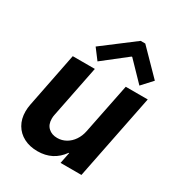

<svg xmlns="http://www.w3.org/2000/svg" viewBox="-184 -892 943 1019"><g transform="rotate(30 287.5 -382.5)"><path d="M462.9 0H335L348.6 -67.9H345.7Q292 7.8 197.3 7.8Q149.4 7.8 113.3 -11Q77.1 -29.8 57.1 -64.2Q37.1 -98.6 37.1 -144Q37.1 -165 41.5 -187.5L107.9 -522.9H243.2L179.7 -204.6Q177.2 -193.8 177.2 -179.7Q177.2 -144.5 198.2 -125Q219.2 -105.5 252.9 -105.5Q281.2 -105.5 305.9 -119.4Q330.6 -133.3 347.4 -158.2Q364.3 -183.1 370.6 -214.8L432.6 -522.9H567.4ZM187.5 -627.9 379.4 -773.4H407.7L550.3 -627.9L492.2 -564.5L383.3 -677.2H379.4L235.4 -564.5Z"/></g></svg>

Font: Reddit Sans Chocolate
Style: Bold Italic
Weight: 700
Italic angle: -11.25°
Designer: Stephen Hutchings
Version: Version 1.013